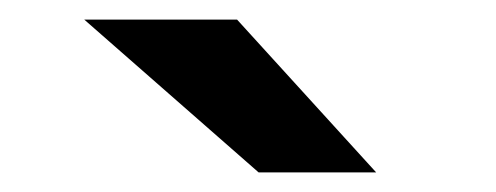

<svg xmlns="http://www.w3.org/2000/svg" viewBox="-20 -752 506 196"><path d="M244 -576 66 -732H222L364 -576Z"/></svg>

Font: Undotted
Style: Bold
Weight: 700
Designer: Delve Withrington, Dave Bailey, Thomas Jockin
Foundry: Delve Fonts LLC
Version: Version 4.000